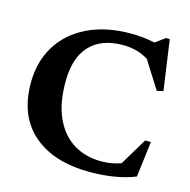

<svg xmlns="http://www.w3.org/2000/svg" viewBox="-105 -810 917 925"><g transform="rotate(15 353.0 -347.0)"><path d="M461.5 -51Q487 -51 510.2 -54.8Q533.5 -58.5 560 -67.5L641.5 -203H670L648 -25Q602.5 -6.5 545.8 3.2Q489 13 424 13Q242 13 139.8 -75.5Q37.5 -164 37.5 -329Q37.5 -434.5 86.5 -514.2Q135.5 -594 226.8 -638.5Q318 -683 444 -683Q472 -683 499.5 -680.2Q527 -677.5 562.5 -670.5L610.5 -705.5H629.5L665 -455.5L633.5 -448.5L547 -585.5Q514.5 -604.5 484 -612Q453.5 -619.5 420.5 -619.5Q313 -619.5 255.2 -558.2Q197.5 -497 197.5 -377Q197.5 -268 231.5 -195.5Q265.5 -123 325 -87Q384.5 -51 461.5 -51Z"/></g></svg>

Font: Newsreader Text
Style: Bold
Weight: 700
Designer: Hugues Gentile
Foundry: Production Type
Version: Version 1.001